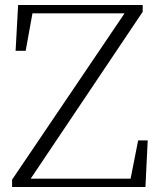

<svg xmlns="http://www.w3.org/2000/svg" viewBox="-20 -743 636 763"><path d="M529 -185 499 -33H102L547 -696V-723H52L42 -541H82L109 -690H475L28 -29V0H558L567 -185Z"/></svg>

Font: Noto Serif CJK KR ExtraLight
Style: Regular
Weight: 250
Designer: Ryoko NISHIZUKA 西塚涼子 (kana & ideographs); Frank Grießhammer (Latin, Greek & Cyrillic); Wenlong ZHANG 张文龙 (bopomofo); San
Foundry: Adobe Systems Incorporated
Version: Version 1.000;PS 1;hotconv 16.6.53;makeotf.lib2.5.65590